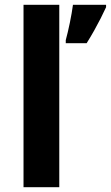

<svg xmlns="http://www.w3.org/2000/svg" viewBox="-20 -780 462 800"><path d="M227 0H78V-760H227ZM422 -750Q412 -728 399.5 -703.5Q387 -679 372.5 -653Q358 -627 341 -600H254V-613Q258 -628 262.5 -646.5Q267 -665 271 -685Q275 -705 278.5 -724.5Q282 -744 284 -760H422Z"/></svg>

Font: Noto Sans Armenian
Style: Regular
Weight: 400
Designer: Monotype Design Team
Foundry: Monotype Imaging Inc.
Version: Version 2.007